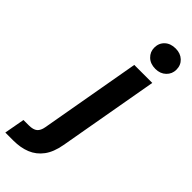

<svg xmlns="http://www.w3.org/2000/svg" viewBox="-418 -766 1018 1018"><g transform="rotate(45 91.0 -257.0)"><path d="M-112 220 -91 105H-51Q-18 105 -2.5 92Q13 79 18 50L118 -517H253L153 49Q142 111 114 148.5Q86 186 44 203Q2 220 -51 220ZM212 -581Q174 -581 151 -603Q128 -625 128 -657Q128 -691 151 -712.5Q174 -734 212 -734Q248 -734 271 -712.5Q294 -691 294 -657Q294 -625 271 -603Q248 -581 212 -581Z"/></g></svg>

Font: DM Sans 11pt
Style: Bold Italic
Weight: 700
Italic angle: -10°
Version: Version 4.004;gftools[0.9.30]